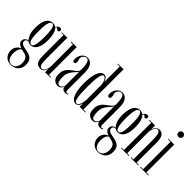

<svg xmlns="http://www.w3.org/2000/svg" viewBox="-22 -1501 2501 2501"><g transform="rotate(45 1229.0 -250.5)"><path d="M158 249Q93 249 58 209.8Q23 170.5 23 116.5Q23 71 47.2 39.8Q71.5 8.5 103.5 -0.5Q96 -2 79 -10.2Q62 -18.5 47.5 -34.2Q33 -50 33 -74.5Q33 -97 43.5 -111Q54 -125 67.8 -131.5Q81.5 -138 91 -138Q92.5 -138 95 -138Q97.5 -138 98 -137.5Q79 -154 59.5 -197.5Q40 -241 40 -315.5Q40 -396.5 57.2 -442.5Q74.5 -488.5 101.8 -507.5Q129 -526.5 159.5 -526.5Q193.5 -526.5 217.5 -507.5Q223.5 -525 239 -537.5Q254.5 -550 272 -550Q299 -550 299 -524Q299 -498 275.5 -498Q262 -498 256.5 -508.8Q251 -519.5 241 -519.5Q228.5 -519.5 223.5 -502.5Q249 -479 261.2 -433.8Q273.5 -388.5 273.5 -325.5Q273.5 -249.5 257.5 -203.2Q241.5 -157 215 -136.2Q188.5 -115.5 157 -115.5Q133.5 -115.5 120.5 -121.8Q107.5 -128 105.5 -130Q104.5 -131 100.5 -131Q91.5 -131 76 -122.2Q60.5 -113.5 60.5 -91Q60.5 -64.5 86.5 -50Q112.5 -35.5 169.5 -27Q233.5 -17.5 265.2 12.2Q297 42 297 105.5Q297 154.5 276.8 186.2Q256.5 218 224.8 233.5Q193 249 158 249ZM157 -125.5Q172 -125.5 184.2 -140.2Q196.5 -155 203.8 -197.5Q211 -240 211 -323.5Q211 -402.5 204 -444Q197 -485.5 185.2 -501Q173.5 -516.5 158.5 -516.5Q143.5 -516.5 130.8 -501Q118 -485.5 110.2 -443.2Q102.5 -401 102.5 -320.5Q102.5 -238.5 110 -196.8Q117.5 -155 130 -140.2Q142.5 -125.5 157 -125.5ZM158 240Q201 240 223.8 206.2Q246.5 172.5 246.5 127Q246.5 75 227.2 50Q208 25 177 18Q154 13.5 140.5 9.5Q127 5.5 119.5 4Q92.5 18 82.2 51.8Q72 85.5 72 117Q72 144.5 80.2 173Q88.5 201.5 107.5 220.8Q126.5 240 158 240Z M462.5 11Q434 11 412.8 -0.5Q391.5 -12 379.8 -42.8Q368 -73.5 368 -131.5V-513H328.5V-523H428V-133.5Q428 -61 439 -31.5Q450 -2 477 -2Q498.5 -2 512.5 -21.2Q526.5 -40.5 533.5 -65.5Q540.5 -90.5 540.5 -108.5V-513H500.5V-523H600.5V-10H641.5V0H541V-64Q533.5 -36.5 517 -12.8Q500.5 11 462.5 11Z M779 10Q740 10 711.2 -17.2Q682.5 -44.5 682.5 -110.5Q682.5 -158.5 699.5 -190Q716.5 -221.5 741.5 -242.8Q766.5 -264 791.5 -281Q816.5 -298 833.5 -316.2Q850.5 -334.5 850.5 -361Q850.5 -400 846.2 -435.2Q842 -470.5 829.8 -492.8Q817.5 -515 794 -515Q770 -515 750.8 -495.5Q731.5 -476 731.5 -451Q731.5 -433.5 737.2 -420.8Q743 -408 743 -392Q743 -375.5 737 -364.8Q731 -354 716.5 -354Q691.5 -354 691.5 -398.5Q691.5 -431.5 705.2 -460.8Q719 -490 744 -508.2Q769 -526.5 802.5 -526.5Q852 -526.5 881.2 -484Q910.5 -441.5 910.5 -355.5V-42Q910.5 -23 916.8 -15.5Q923 -8 931 -8Q937.5 -8 944 -11Q950.5 -14 953.5 -17L959 -8Q954 -3 941.8 1.5Q929.5 6 913 6Q891.5 6 873.8 -6Q856 -18 855 -48.5Q850.5 -31.5 831.5 -10.8Q812.5 10 779 10ZM796.5 -8Q817.5 -8 834 -28.2Q850.5 -48.5 850.5 -68.5V-326.5Q849.5 -312 833.5 -295Q817.5 -278 797 -254.5Q776.5 -231 761 -199Q745.5 -167 745.5 -122.5Q745.5 -69 755.8 -38.5Q766 -8 796.5 -8Z M1110 10Q1081 10 1055.8 -16.5Q1030.5 -43 1015.2 -102Q1000 -161 1000 -259Q1000 -355.5 1015.5 -414.2Q1031 -473 1055.2 -499.5Q1079.5 -526 1106.5 -526Q1129.5 -526 1143.8 -512.2Q1158 -498.5 1165.5 -481.2Q1173 -464 1176 -453V-740H1131V-750H1237V-10H1283.5V0H1177V-65Q1175 -52 1167.8 -34.2Q1160.5 -16.5 1146.5 -3.2Q1132.5 10 1110 10ZM1117 -2.5Q1136 -2.5 1148.5 -21.8Q1161 -41 1167.5 -70Q1174 -99 1176 -128.5V-404Q1173.5 -425.5 1166 -449.8Q1158.5 -474 1146 -491.2Q1133.5 -508.5 1116 -508.5Q1098.5 -508.5 1088.2 -485.2Q1078 -462 1072.8 -424Q1067.5 -386 1066 -342Q1064.5 -298 1064.5 -257Q1064.5 -189.5 1067.5 -131.5Q1070.5 -73.5 1081.8 -38Q1093 -2.5 1117 -2.5Z M1419.5 10Q1380.5 10 1351.8 -17.2Q1323 -44.5 1323 -110.5Q1323 -158.5 1340 -190Q1357 -221.5 1382 -242.8Q1407 -264 1432 -281Q1457 -298 1474 -316.2Q1491 -334.5 1491 -361Q1491 -400 1486.8 -435.2Q1482.5 -470.5 1470.2 -492.8Q1458 -515 1434.5 -515Q1410.5 -515 1391.2 -495.5Q1372 -476 1372 -451Q1372 -433.5 1377.8 -420.8Q1383.5 -408 1383.5 -392Q1383.5 -375.5 1377.5 -364.8Q1371.5 -354 1357 -354Q1332 -354 1332 -398.5Q1332 -431.5 1345.8 -460.8Q1359.5 -490 1384.5 -508.2Q1409.5 -526.5 1443 -526.5Q1492.5 -526.5 1521.8 -484Q1551 -441.5 1551 -355.5V-42Q1551 -23 1557.2 -15.5Q1563.5 -8 1571.5 -8Q1578 -8 1584.5 -11Q1591 -14 1594 -17L1599.5 -8Q1594.5 -3 1582.2 1.5Q1570 6 1553.5 6Q1532 6 1514.2 -6Q1496.5 -18 1495.5 -48.5Q1491 -31.5 1472 -10.8Q1453 10 1419.5 10ZM1437 -8Q1458 -8 1474.5 -28.2Q1491 -48.5 1491 -68.5V-326.5Q1490 -312 1474 -295Q1458 -278 1437.5 -254.5Q1417 -231 1401.5 -199Q1386 -167 1386 -122.5Q1386 -69 1396.2 -38.5Q1406.5 -8 1437 -8Z M1763.5 249Q1698.5 249 1663.5 209.8Q1628.5 170.5 1628.5 116.5Q1628.5 71 1652.8 39.8Q1677 8.5 1709 -0.5Q1701.5 -2 1684.5 -10.2Q1667.5 -18.5 1653 -34.2Q1638.5 -50 1638.5 -74.5Q1638.5 -97 1649 -111Q1659.5 -125 1673.2 -131.5Q1687 -138 1696.5 -138Q1698 -138 1700.5 -138Q1703 -138 1703.5 -137.5Q1684.5 -154 1665 -197.5Q1645.5 -241 1645.5 -315.5Q1645.5 -396.5 1662.8 -442.5Q1680 -488.5 1707.2 -507.5Q1734.5 -526.5 1765 -526.5Q1799 -526.5 1823 -507.5Q1829 -525 1844.5 -537.5Q1860 -550 1877.5 -550Q1904.5 -550 1904.5 -524Q1904.5 -498 1881 -498Q1867.5 -498 1862 -508.8Q1856.5 -519.5 1846.5 -519.5Q1834 -519.5 1829 -502.5Q1854.5 -479 1866.8 -433.8Q1879 -388.5 1879 -325.5Q1879 -249.5 1863 -203.2Q1847 -157 1820.5 -136.2Q1794 -115.5 1762.5 -115.5Q1739 -115.5 1726 -121.8Q1713 -128 1711 -130Q1710 -131 1706 -131Q1697 -131 1681.5 -122.2Q1666 -113.5 1666 -91Q1666 -64.5 1692 -50Q1718 -35.5 1775 -27Q1839 -17.5 1870.8 12.2Q1902.5 42 1902.5 105.5Q1902.5 154.5 1882.2 186.2Q1862 218 1830.2 233.5Q1798.5 249 1763.5 249ZM1762.5 -125.5Q1777.5 -125.5 1789.8 -140.2Q1802 -155 1809.2 -197.5Q1816.5 -240 1816.5 -323.5Q1816.5 -402.5 1809.5 -444Q1802.5 -485.5 1790.8 -501Q1779 -516.5 1764 -516.5Q1749 -516.5 1736.2 -501Q1723.5 -485.5 1715.8 -443.2Q1708 -401 1708 -320.5Q1708 -238.5 1715.5 -196.8Q1723 -155 1735.5 -140.2Q1748 -125.5 1762.5 -125.5ZM1763.5 240Q1806.5 240 1829.2 206.2Q1852 172.5 1852 127Q1852 75 1832.8 50Q1813.5 25 1782.5 18Q1759.5 13.5 1746 9.5Q1732.5 5.5 1725 4Q1698 18 1687.8 51.8Q1677.5 85.5 1677.5 117Q1677.5 144.5 1685.8 173Q1694 201.5 1713 220.8Q1732 240 1763.5 240Z M1939.5 0V-10H1983.5V-513.5H1939.5V-523.5H2043.5V-448.5Q2048.5 -465.5 2059.2 -483.5Q2070 -501.5 2086.5 -514Q2103 -526.5 2126 -526.5Q2147 -526.5 2167.8 -515.8Q2188.5 -505 2202.5 -473Q2216.5 -441 2216.5 -377.5V-10H2258V0H2116.5V-10H2156.5V-366.5Q2156.5 -442 2144 -476.8Q2131.5 -511.5 2105.5 -511.5Q2089 -511.5 2075 -492.2Q2061 -473 2052.2 -448.8Q2043.5 -424.5 2043.5 -409V-10H2084V0Z M2365.5 -632Q2347 -632 2334.2 -644.8Q2321.5 -657.5 2321.5 -675Q2321.5 -693 2334.2 -705.8Q2347 -718.5 2365.5 -718.5Q2382.5 -718.5 2395 -705.8Q2407.5 -693 2407.5 -675Q2407.5 -657.5 2395 -644.8Q2382.5 -632 2365.5 -632ZM2292 0V-10H2336.5V-513.5H2292V-523.5H2396.5V-10H2442V0Z"/></g></svg>

Font: Imbue 100pt Light
Style: Regular
Weight: 300
Designer: Tyler Finck
Foundry: Etcetera Type Company
Version: Version 1.102; ttfautohint (v1.8.3)